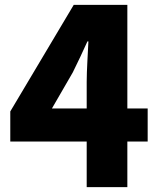

<svg xmlns="http://www.w3.org/2000/svg" viewBox="-20 -764 649 784"><path d="M192 -321 277 -468C298 -510 318 -553 337 -595H341C339 -548 334 -477 334 -430V-321ZM583 -321H500V-744H281L22 -309V-186H334V0H500V-186H583Z"/></svg>

Font: Noto Sans CJK Black
Style: Bold
Weight: 900
Designer: Ryoko NISHIZUKA (kana & ideographs); Paul D. Hunt (Latin, Greek & Cyrillic); Wenlong ZHANG (bopomofo); Sandoll Communica
Foundry: Adobe Systems Incorporated
Version: Version 1.000;PS 1;hotconv 1.0.78;makeotf.lib2.5.61930